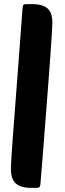

<svg xmlns="http://www.w3.org/2000/svg" viewBox="-20 -730 315 935"><path d="M135 185Q104 185 84.5 178.5Q65 172 53.5 160Q42 148 37.5 130.5Q33 113 33 90Q33 80 35.5 39Q38 -2 42.5 -63Q47 -124 53 -200.5Q59 -277 65 -359.5Q71 -442 77.5 -524.5Q84 -607 89 -681Q91 -702 93.5 -706Q96 -710 110 -710H133Q164 -710 183.5 -704Q203 -698 214.5 -686Q226 -674 230.5 -657Q235 -640 235 -619Q235 -609 232.5 -567Q230 -525 225.5 -462Q221 -399 215 -320Q209 -241 202.5 -157Q196 -73 189.5 10Q183 93 177 165Q176 177 172 181Q168 185 155 185Z"/></svg>

Font: Poetsen One
Style: Regular
Weight: 400
Designer: Pablo Impallari, Rodrigo Fuenzalida
Foundry: Pablo Impallari, Rodrigo Fuenzalida
Version: Version 1.001; ttfautohint (v0.93) -l 8 -r 50 -G 200 -x 14 -